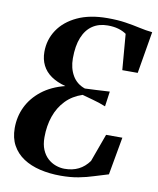

<svg xmlns="http://www.w3.org/2000/svg" viewBox="-85 -819 738 895"><g transform="rotate(10 284.0 -371.0)"><path d="M263 9.5Q210.5 9.5 165 -1.2Q119.5 -12 85.8 -34.2Q52 -56.5 33 -91Q14 -125.5 14 -172.5Q14 -227 36.5 -273.5Q59 -320 103.2 -354.8Q147.5 -389.5 212.5 -406Q172 -416.5 144.2 -435.8Q116.5 -455 102.5 -483Q88.5 -511 88.5 -546Q88.5 -604 119.5 -650.5Q150.5 -697 209.2 -724.5Q268 -752 352 -752Q401 -752 438 -746.2Q475 -740.5 506 -733.5Q537 -726.5 567.5 -723.5L534 -525H461L447 -694.5Q430.5 -706 408.8 -712.2Q387 -718.5 358.5 -718.5Q317 -718.5 287 -698.5Q257 -678.5 240.8 -638.8Q224.5 -599 224.5 -539.5Q224.5 -493 244.5 -458.5Q264.5 -424 304 -410.5Q328 -411 359 -413Q390 -415 421 -416.5L411 -345Q380 -357.5 350.5 -365.2Q321 -373 299 -379.5Q252 -364 220.8 -331.5Q189.5 -299 173.8 -253.8Q158 -208.5 158 -154Q158 -120 168.2 -95.8Q178.5 -71.5 195.5 -56Q212.5 -40.5 233.5 -33Q254.5 -25.5 275 -25.5Q313 -25.5 341.5 -39.8Q370 -54 391 -83L439 -215H516L484 -36Q451 -26.5 418 -15.8Q385 -5 347.5 2.2Q310 9.5 263 9.5Z"/></g></svg>

Font: Merriweather 120pt SemiBold
Style: Italic
Weight: 600
Italic angle: -7.8°
Version: Version 2.101